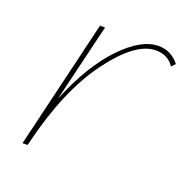

<svg xmlns="http://www.w3.org/2000/svg" viewBox="-84 -490 560 571"><g transform="rotate(20 196.0 -205.0)"><path d="M326 -410Q366 -410 392 -377L381 -365Q361 -395 323 -395Q259 -395 182.5 -291.5Q106 -188 63 -12L60 0H44L141 -407H157L98 -161Q147 -280 209.5 -345Q272 -410 326 -410Z"/></g></svg>

Font: EauTestText Thin
Style: Italic
Weight: 250
Italic angle: -12°
Designer: Christian Thalmann (Catharsis Fonts)
Version: Version 0.001;PS 000.001;hotconv 1.0.88;makeotf.lib2.5.64775